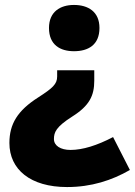

<svg xmlns="http://www.w3.org/2000/svg" viewBox="-20 -583 545 776"><path d="M382 -470C382 -536 336 -563 279 -563C224 -563 178 -536 178 -470C178 -401 224 -376 279 -376C336 -376 382 -401 382 -470ZM361 -257V-299H211V-274C211 -243 193 -227 134 -189C51 -136 18 -82 18 -5C18 102 103 173 251 173C349 173 432 146 505 104L437 -29C372 5 314 23 265 23C225 23 198 6 198 -21C198 -48 206 -70 272 -112C342 -156 361 -197 361 -257Z"/></svg>

Font: Noto Sans Malayalam Black
Style: Regular
Weight: 900
Designer: Jelle Bosma - Monotype Design Team
Foundry: Monotype Imaging Inc.
Version: Version 2.104